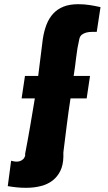

<svg xmlns="http://www.w3.org/2000/svg" viewBox="-20 -737 516 915"><path d="M33 29Q43 32 54 33Q65 34 74.5 31Q84 28 91 21Q98 14 101 0H99Q112 -67 123.5 -134Q135 -201 146 -268H83L99 -375H162Q168 -420 173 -463Q178 -506 184 -551Q190 -590 202 -620.5Q214 -651 234 -672.5Q254 -694 283 -705.5Q312 -717 353 -717Q381 -717 407 -713Q433 -709 459 -703L441 -585H417Q404 -585 392 -582Q380 -579 370.5 -572Q361 -565 358 -551Q348 -508 343 -463.5Q338 -419 331 -375H409L393 -268H316Q306 -203 298 -139L282 -11V11Q281 50 267.5 77.5Q254 105 231 123Q208 141 175.5 149.5Q143 158 105 158Q82 158 61 156Q40 154 17 150Z"/></svg>

Font: CAT Rhythmus
Style: Regular
Weight: 400
Designer: Peter Wiegel nach alter Vorlage
Foundry: Peter Wiegel
Version: 1.000